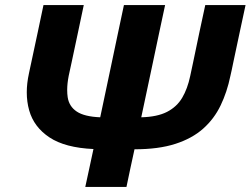

<svg xmlns="http://www.w3.org/2000/svg" viewBox="-20 -733 983 753"><path d="M314.5 0Q323 -38 330.5 -74Q338 -110 346.5 -148.5Q235.5 -153.5 174.2 -194Q113 -234.5 94.5 -300Q85 -333.5 85 -371Q85 -406 93.5 -445Q95 -452.5 97.5 -464Q100 -475 103 -489.5Q117 -554 128 -606.5Q139 -658.5 150.5 -713H308.5Q297 -658.5 286 -606.5Q275 -554.5 261 -489L249.5 -436Q243.5 -405.5 243.5 -380Q243.5 -365 245.5 -351.5Q251 -315.5 281 -295.5Q311 -275.5 373 -273L415.5 -474Q430 -543.5 441.8 -599Q453.5 -654.5 466 -713H627.5Q615 -655 603.2 -599.5Q591.5 -544 577 -475.5L534 -273Q596.5 -274.5 635 -294.2Q673.5 -314 694.5 -349.5Q715.5 -385 726 -435L737.5 -489Q751 -554 762 -606.2Q773 -658.5 785 -713H943Q931 -658 920 -606Q909 -553.5 895 -488.5Q892 -474 888.8 -458.5Q885.5 -443 883.5 -435Q870.5 -372 845.2 -319.5Q820 -267 776.8 -228.5Q733.5 -190 667.8 -168.8Q602 -147.5 507.5 -147.5Q499 -109.5 491.5 -73.8Q484 -38 476 0Z"/></svg>

Font: Heraclito
Style: Bold Italic
Weight: 700
Italic angle: -12°
Designer: Kostas Bartsokas (font) & Cristiano Sobral (main changes)
Foundry: Kostas Bartsokas (font) & Cristiano Sobral (main changes)
Version: Version 1.00;July 8, 2020;FontCreator 13.0.0.2655 64-bit